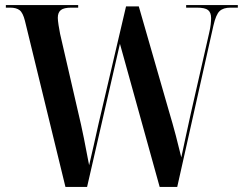

<svg xmlns="http://www.w3.org/2000/svg" viewBox="-20 -734 957 754"><path d="M78 -652Q70 -684 57 -694Q44 -704 20 -704H3V-714H287V-704H260Q231 -704 219 -694.5Q207 -685 207 -664Q207 -655 210 -635Q213 -615 216 -601L287 -293Q298 -248 309.5 -191Q321 -134 330 -85Q339 -123 348 -163Q357 -203 367 -248L475 -709H525L643 -299Q658 -249 670.5 -201.5Q683 -154 692 -116Q700 -155 709 -195.5Q718 -236 729 -287L801 -603Q806 -624 807.5 -638.5Q809 -653 809 -663Q809 -685 797 -694.5Q785 -704 753 -704H711V-714H914V-704H885Q857 -704 842.5 -690.5Q828 -677 818 -633L676 0H607L451 -562L322 0H237Z"/></svg>

Font: Noto Serif Display Condensed SemiBold
Style: Regular
Weight: 600
Width: 3
Designer: Monotype Design Team
Foundry: Monotype Imaging Inc.
Version: Version 2.009